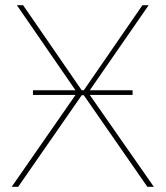

<svg xmlns="http://www.w3.org/2000/svg" viewBox="-20 -720 638 740"><path d="M107 -354H271L25 0H50L295 -353H303L548 0H573L326 -354H491V-372H326L553 -700H529L303 -372H295L69 -700H45L271 -372H107Z"/></svg>

Font: Fixel Display Thin
Style: Regular
Weight: 100
Designer: AlfaBravo + MacPaw
Foundry: Kyrylo Tkachov, Marchela Mozhyna, Serhii Makarenko, Maria Weinstein, Zakhar Kryvoshyya
Version: Version 1.211